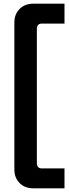

<svg xmlns="http://www.w3.org/2000/svg" viewBox="-20 -776 374 1042"><path d="M160 246Q115 246 86.5 217.5Q58 189 58 144V-654Q58 -699 86.5 -727.5Q115 -756 160 -756H330V-648H207Q180 -648 180 -618V108Q180 138 207 138H330V246Z"/></svg>

Font: Space Grotesk Frontify
Style: Bold
Weight: 700
Designer: Florian Karsten
Version: Version 2.000